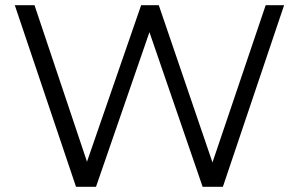

<svg xmlns="http://www.w3.org/2000/svg" viewBox="-20 -720 1151 740"><path d="M273 0 37 -700H113L334 -41H296L524 -700H592L817 -41H781L1004 -700H1075L839 0H761L546 -625H566L350 0Z"/></svg>

Font: Montserrat Thin
Style: Regular
Weight: 400
Version: Version 9.000